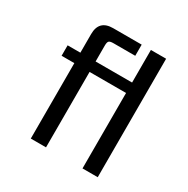

<svg xmlns="http://www.w3.org/2000/svg" viewBox="-154 -804 917 939"><g transform="rotate(30 305.0 -334.5)"><path d="M434 -669H520V0H434V-426H228V0H142V-426H70V-485H142V-590Q142 -669 221 -669H382V-606H259Q240 -606 234 -600Q228 -594 228 -575V-485H434Z"/></g></svg>

Font: Sarpanch
Style: Regular
Weight: 400
Designer: Manushi Parikh (Devanagari and Latin), Jyotish Sonowal (Devanagari)
Foundry: Indian Type Foundry
Version: Version 2.004;PS 1.0;hotconv 1.0.78;makeotf.lib2.5.61930; tt